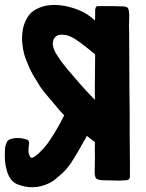

<svg xmlns="http://www.w3.org/2000/svg" viewBox="-20 -745 601 793"><path d="M305.7 -125Q291 -99.6 275.4 -75.2Q259.8 -50.8 238.3 -30.3Q224.6 -18.6 210.9 -6.8Q197.3 4.9 180.7 12.7Q149.4 27.3 117.2 28.3Q115.2 28.3 112.3 28.3Q83 28.3 52.7 16.6Q36.1 9.8 26.4 -2.9Q16.6 -15.6 10.7 -32.2Q5.9 -47.9 2.9 -63.5Q0 -80.1 0 -96.7Q0 -100.6 0 -104.5Q0 -110.4 0 -115.2Q0 -125 1 -134.8Q2 -140.6 3.9 -146.5Q5.9 -153.3 8.8 -159.2Q10.7 -162.1 14.6 -166Q18.6 -168.9 22.5 -169.9Q38.1 -175.8 54.7 -174.8Q71.3 -174.8 86.9 -169.9Q96.7 -167 98.6 -162.1Q101.6 -157.2 99.6 -147.5Q97.7 -136.7 97.7 -126Q96.7 -114.3 101.6 -103.5Q104.5 -95.7 108.4 -93.8Q113.3 -91.8 120.1 -96.7Q126 -99.6 130.9 -104.5Q136.7 -108.4 141.6 -113.3Q160.2 -130.9 175.8 -151.4Q190.4 -171.9 204.1 -194.3Q213.9 -210 229.5 -238.3Q244.1 -266.6 245.1 -268.6Q241.2 -273.4 230.5 -284.2Q220.7 -295.9 209 -309.6Q190.4 -331.1 171.9 -353.5Q153.3 -376 145.5 -387.7Q128.9 -414.1 115.2 -437.5Q101.6 -461.9 89.8 -493.2Q77.1 -522.5 73.2 -556.6Q68.4 -590.8 74.2 -622.1Q78.1 -647.5 92.8 -671.9Q106.4 -696.3 131.8 -708Q152.3 -718.8 176.8 -722.7Q191.4 -724.6 206.1 -724.6Q215.8 -724.6 225.6 -723.6Q264.6 -719.7 303.7 -704.1Q342.8 -688.5 372.1 -660.2Q373 -666 373 -682.6Q373 -698.2 373 -705.1Q374 -712.9 377 -716.8Q380.9 -720.7 388.7 -719.7Q408.2 -719.7 445.3 -719.7Q483.4 -718.8 485.4 -718.8Q496.1 -718.8 502.9 -715.8Q508.8 -713.9 511.7 -703.1Q514.6 -686.5 513.7 -670.9Q512.7 -656.2 512.7 -639.6Q513.7 -629.9 513.7 -547.9Q514.6 -465.8 514.6 -365.2Q515.6 -321.3 515.6 -277.3Q515.6 -233.4 515.6 -193.4Q515.6 -119.1 516.6 -68.4Q516.6 -43 516.6 -30.3Q516.6 -15.6 516.6 -13.7Q515.6 -7.8 512.7 -4.9Q509.8 -2 504.9 -1Q497.1 0 489.3 0Q481.4 0 473.6 1Q456.1 1 432.6 0Q408.2 0 398.4 -1Q379.9 -2.9 376 -9.8Q371.1 -16.6 371.1 -34.2Q372.1 -63.5 372.1 -95.7Q371.1 -127.9 372.1 -158.2Q366.2 -162.1 356.4 -169.9Q345.7 -178.7 338.9 -183.6Q338.9 -183.6 338.9 -183.6Q330.1 -168.9 322.3 -154.3Q314.5 -139.6 305.7 -125ZM373 -520.5Q365.2 -527.3 337.9 -548.8Q310.5 -570.3 290 -584Q277.3 -591.8 261.7 -597.7Q245.1 -602.5 230.5 -601.6Q214.8 -600.6 207 -590.8Q198.2 -581.1 198.2 -565.4Q197.3 -560.5 199.2 -555.7Q200.2 -550.8 201.2 -545.9Q207 -529.3 216.8 -515.6Q225.6 -501 235.4 -488.3Q259.8 -456.1 286.1 -426.8Q311.5 -396.5 338.9 -367.2Q346.7 -359.4 359.4 -345.7Q372.1 -332 372.1 -333Q372.1 -333 372.1 -333Q371.1 -376 372.1 -426.8Q373 -476.6 373 -520.5Z"/></svg>

Font: KARPATY Font
Style: Regular
Weight: 400
Designer: Inna Sieryk
Version: Version 1.1